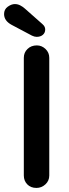

<svg xmlns="http://www.w3.org/2000/svg" viewBox="-42 -923 337 943"><path d="M200 -639V-61Q200 -35 181 -17.5Q162 0 137 0Q109 0 92 -17.5Q75 -35 75 -61V-639Q75 -665 93 -682.5Q111 -700 139 -700Q163 -700 181.5 -682.5Q200 -665 200 -639ZM138 -742Q133 -742 127 -743.5Q121 -745 115 -748L15 -801Q-22 -821 -22 -854Q-22 -877 -4 -890Q14 -903 31 -903Q45 -903 57.5 -896.5Q70 -890 80 -881L166 -805Q174 -798 177 -791.5Q180 -785 180 -778Q180 -762 168.5 -752Q157 -742 138 -742Z"/></svg>

Font: Quicksand Variable Light
Style: Regular
Weight: 300
Designer: Andrew Paglinawan
Foundry: Andrew Paglinawan
Version: Version 3.004